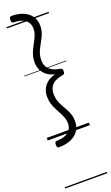

<svg xmlns="http://www.w3.org/2000/svg" viewBox="-242 -992 814 1409"><g transform="rotate(-20 164.5 -287.5)"><path d="M61 75Q53 75 49 69.5Q45 64 45 50Q45 36 49 30.5Q53 25 61 25Q101 25 128 13.5Q155 2 169 -19Q183 -40 183 -68Q183 -91 175 -112.5Q167 -134 155.5 -155.5Q144 -177 132.5 -199.5Q121 -222 113 -248Q105 -274 105 -305Q105 -334 116.5 -360.5Q128 -387 153 -408Q178 -429 217 -438Q178 -447 153 -467.5Q128 -488 116.5 -515Q105 -542 105 -570Q105 -596 110.5 -618Q116 -640 125 -659.5Q134 -679 144 -697.5Q154 -716 163 -734Q172 -752 177.5 -770Q183 -788 183 -808Q183 -850 152 -875Q121 -900 61 -900Q53 -900 49 -905.5Q45 -911 45 -925Q45 -939 49 -944.5Q53 -950 61 -950Q114 -950 153.5 -933.5Q193 -917 215 -885.5Q237 -854 237 -809Q237 -785 231 -764.5Q225 -744 216 -725.5Q207 -707 197 -689.5Q187 -672 178 -654Q169 -636 163 -615.5Q157 -595 157 -570Q157 -540 168.5 -518.5Q180 -497 204.5 -483Q229 -469 266 -463Q275 -461 279.5 -456.5Q284 -452 284 -438Q284 -424 279.5 -419Q275 -414 266 -413Q229 -407 204.5 -393Q180 -379 168.5 -357Q157 -335 157 -305Q157 -276 165 -252Q173 -228 185 -206.5Q197 -185 209 -164Q221 -143 229 -119.5Q237 -96 237 -66Q237 -21 215 10.5Q193 42 153.5 58.5Q114 75 61 75ZM0 365H329V375H0ZM0 -20H329V0H0ZM0 -505H329V-500H0ZM0 -885H329V-875H0Z"/></g></svg>

Font: Playwrite GB S Guides
Style: Regular
Weight: 400
Designer: Veronika Burian, José Scaglione
Foundry: TypeTogether
Version: Version 1.003